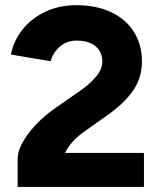

<svg xmlns="http://www.w3.org/2000/svg" viewBox="-20 -733 624 753"><path d="M200.1 -311.4 295.1 -377.6Q332.2 -403.2 356.8 -432.5Q381.4 -461.8 381.4 -491.2Q381.4 -515.4 370 -534.1Q358.6 -552.7 336 -563.3Q313.4 -573.8 281.2 -573.8Q242.5 -573.8 215.3 -550.7Q188 -527.7 178.8 -492.8L22.8 -519.1Q32.6 -571.1 67 -615.4Q101.4 -659.8 156.1 -686.2Q210.8 -712.7 279.6 -712.7Q357.8 -712.7 416.1 -685.1Q474.4 -657.4 505.6 -607.3Q536.7 -557.3 536.7 -492.6Q536.7 -427.9 501.6 -377.2Q466.5 -326.6 398.9 -279.6L315.3 -220.3Q256.9 -180.1 235.2 -133.1H544.5V0H49.2V-110Q49.2 -153.1 91.4 -209.3Q133.7 -265.6 200.1 -311.4Z"/></svg>

Font: Oak Sans Light
Style: Regular
Weight: 400
Designer: Erik Kennedy, Walven
Foundry: Erik Kennedy, Walven
Version: Version 1.100;Glyphs 3.1.2 (3151)